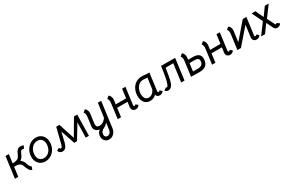

<svg xmlns="http://www.w3.org/2000/svg" viewBox="205 -2103 6029 3963"><g transform="rotate(-30 3220.0 -121.5)"><path d="M168 -500 139 -294Q158 -294 184 -296.5Q210 -299 230 -305Q276 -318 295 -351Q307 -366 317 -387.5Q327 -409 329 -414Q334 -429 344 -448Q361 -479 381 -495.5Q401 -512 428 -518Q434 -519 447 -519Q469 -519 491.5 -514.5Q514 -510 525 -503L490 -435Q481 -446 460 -446Q439 -446 427 -436Q420 -432 413.5 -421Q407 -410 395 -383Q384 -356 372 -333Q342 -284 305 -259Q341 -236 357 -205Q371 -185 386 -141Q395 -112 405 -91Q429 -51 450 -45L423 26Q374 10 346 -51Q334 -71 326 -93Q318 -115 317 -119Q300 -164 290 -176Q270 -195 240 -206.5Q210 -218 185 -218H131L101 4H22L88 -500Z M539 -214Q539 -235 542 -256Q552 -330 591 -389.5Q630 -449 688.5 -483Q747 -517 814 -517Q877 -517 925 -488.5Q973 -460 999.5 -409Q1026 -358 1026 -293Q1026 -272 1023 -249Q1014 -175 975.5 -116Q937 -57 878.5 -23.5Q820 10 752 10Q689 10 640.5 -18.5Q592 -47 565.5 -98Q539 -149 539 -214ZM945 -257Q948 -277 948 -293Q948 -362 911.5 -402.5Q875 -443 812 -443Q738 -443 685 -389Q632 -335 621 -249Q619 -237 619 -213Q619 -145 655.5 -104.5Q692 -64 755 -64Q829 -64 881.5 -117Q934 -170 945 -257Z M1065 -62 1130 -95Q1134 -64 1159 -64Q1176 -64 1186.5 -83.5Q1197 -103 1206 -139L1297 -500H1373L1497 -120L1720 -500H1798L1788 0H1712L1721 -360L1519 -26H1453L1339 -360L1283 -125Q1268 -65 1236.5 -27.5Q1205 10 1157 10Q1124 10 1099.5 -8.5Q1075 -27 1065 -62Z M1980 134Q1980 126 1982 108Q1986 74 2003.5 45Q2021 16 2049 -1Q1992 -8 1960 -41.5Q1928 -75 1928 -125Q1928 -132 1930 -148L1957 -354Q1959 -366 1959 -388Q1959 -442 1932 -467L1989 -516Q2012 -502 2029 -465.5Q2046 -429 2041 -388L2012 -169Q2010 -149 2010 -142Q2010 -104 2028.5 -86.5Q2047 -69 2086 -69Q2125 -69 2155.5 -85Q2186 -101 2221 -138Q2242 -158 2245 -180L2289 -500H2368L2320 -145L2288 102Q2278 180 2230 228Q2182 276 2114 276Q2055 276 2017.5 236Q1980 196 1980 134ZM2210 102 2232 -55Q2219 -40 2180 -9Q2147 9 2136 16Q2098 34 2080 56Q2062 78 2057 114Q2056 119 2056 129Q2056 161 2072 179Q2088 197 2116 197Q2153 197 2179 170.5Q2205 144 2210 102Z M2892 -83Q2892 -73 2896.5 -68Q2901 -63 2909 -63Q2927 -63 2939 -83L2993 -42Q2960 11 2902 11Q2860 11 2836 -12.5Q2812 -36 2812 -76Q2812 -88 2813 -94L2829 -209H2581L2554 0H2474L2521 -354Q2523 -366 2523 -388Q2523 -441 2496 -467L2553 -516Q2576 -502 2593 -465.5Q2610 -429 2605 -388L2591 -285H2839L2867 -500H2946L2892 -87Z M3066 -207Q3066 -231 3069 -255Q3079 -330 3114.5 -389Q3150 -448 3208.5 -482.5Q3267 -517 3342 -517Q3365 -517 3398.5 -514.5Q3432 -512 3455 -508H3522L3467 -91V-85Q3467 -64 3485 -64Q3505 -64 3516 -83L3568 -42Q3553 -17 3527.5 -3.5Q3502 10 3476 10Q3439 10 3415 -12.5Q3391 -35 3393 -64V-59Q3373 -26 3332.5 -8Q3292 10 3246 10Q3160 10 3113 -51.5Q3066 -113 3066 -207ZM3381 -142Q3398 -166 3402 -196L3435 -436L3396 -439Q3346 -443 3332 -443Q3258 -443 3208.5 -387.5Q3159 -332 3148 -248Q3145 -229 3145 -208Q3145 -145 3173 -104.5Q3201 -64 3255 -64Q3295 -64 3328.5 -86Q3362 -108 3381 -142Z M3604 -29 3662 -70Q3666 -62 3677 -62Q3692 -62 3700 -70.5Q3708 -79 3719 -106Q3742 -157 3763.5 -276.5Q3785 -396 3799 -505L4133 -504L4067 0H3987L4044 -427L3861 -425Q3848 -330 3829 -228.5Q3810 -127 3787 -74Q3767 -33 3741 -11.5Q3715 10 3677 10Q3655 10 3635.5 0Q3616 -10 3604 -29Z M4269 -354Q4271 -366 4271 -388Q4271 -441 4244 -467L4301 -516Q4324 -502 4341 -465.5Q4358 -429 4353 -388L4346 -336H4455Q4544 -336 4590.5 -302.5Q4637 -269 4637 -195Q4637 -173 4635 -160Q4623 -73 4569.5 -35Q4516 3 4424 3L4222 0ZM4558 -188Q4558 -227 4532 -244.5Q4506 -262 4455 -262L4336 -261L4312 -75H4432Q4492 -75 4525 -105.5Q4558 -136 4558 -188Z M5141 -83Q5141 -73 5145.5 -68Q5150 -63 5158 -63Q5176 -63 5188 -83L5242 -42Q5209 11 5151 11Q5109 11 5085 -12.5Q5061 -36 5061 -76Q5061 -88 5062 -94L5078 -209H4830L4803 0H4723L4770 -354Q4772 -366 4772 -388Q4772 -441 4745 -467L4802 -516Q4825 -502 4842 -465.5Q4859 -429 4854 -388L4840 -285H5088L5116 -500H5195L5141 -87Z M5743 -500H5829L5774 -87V-83Q5774 -73 5778.5 -68Q5783 -63 5791 -63Q5809 -63 5821 -83L5875 -42Q5842 11 5784 11Q5742 11 5718.5 -12Q5695 -35 5695 -75Q5695 -87 5696 -94L5733 -371L5411 0H5327L5374 -354Q5376 -366 5376 -388Q5376 -441 5349 -467L5406 -516Q5429 -502 5446 -465.5Q5463 -429 5458 -388L5423 -129Z M6137 -320 6274 -509H6367L6177 -253L6262 -83Q6267 -73 6270.5 -70Q6274 -67 6280 -65Q6287 -65 6294 -69.5Q6301 -74 6306 -81L6366 -37Q6350 -12 6325.5 2Q6301 16 6275 16Q6250 16 6228.5 2.5Q6207 -11 6197 -34L6123 -188L5984 1H5891L6081 -255L5958 -509H6049Z"/></g></svg>

Font: Bellota
Style: Bold Italic
Weight: 700
Italic angle: -7.5°
Designer: Kemie Guaida
Foundry: Kemie Guaida
Version: Version 4.001